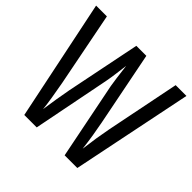

<svg xmlns="http://www.w3.org/2000/svg" viewBox="-175 -892 1070 1070"><g transform="rotate(45 359.5 -357.0)"><path d="M716 -714H631L543 -276C533 -225 523 -162 515 -97C507 -166 497 -223 487 -275L400 -714H321L232 -274C222 -220 211 -155 203 -97C199 -140 188 -205 175 -276L89 -714H4L152 0H250L340 -456C349 -501 354 -552 360 -595C368 -527 375 -479 379 -455L470 0H570Z"/></g></svg>

Font: Noto Sans Devanagari ExtraCondensed
Style: Regular
Weight: 400
Width: 2
Designer: Jelle Bosma - Monotype Design Team
Foundry: Monotype Imaging Inc.
Version: Version 2.004